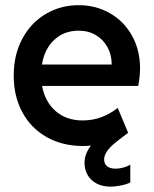

<svg xmlns="http://www.w3.org/2000/svg" viewBox="-20 -548 588 731"><path d="M32.2 -260.3Q32.2 -339.8 65.2 -400.9Q98.1 -461.9 154.5 -495.1Q210.9 -528.3 279.3 -528.3Q344.7 -528.3 397.9 -498Q451.2 -467.8 482.2 -412.8Q513.2 -357.9 513.2 -287.6Q513.2 -258.3 506.3 -220.7H140.1Q151.4 -160.2 192.1 -124.8Q232.9 -89.4 294.9 -89.4Q334 -89.4 368.7 -103Q403.3 -116.7 428.2 -137.2L467.8 -42.5L451.7 -30.3Q425.3 -10.3 410.6 2.4Q396 15.1 386.2 29.8Q376.5 44.4 376.5 59.6Q376.5 75.7 387.9 85Q399.4 94.2 420.4 94.2Q435.1 94.2 451.2 89.6Q467.3 85 476.1 78.6V146.5Q463.9 153.3 441.4 158Q418.9 162.6 400.4 162.6Q371.6 162.6 349.1 151.4Q326.7 140.1 314.2 119.4Q301.8 98.6 301.8 71.8Q301.8 38.6 326.2 6.3Q311.5 7.8 295.9 7.8Q217.8 7.8 158 -25.9Q98.1 -59.6 65.2 -120.4Q32.2 -181.2 32.2 -260.3ZM405.3 -302.2Q405.3 -338.9 389.4 -368.2Q373.5 -397.5 345 -414.3Q316.4 -431.2 279.3 -431.2Q224.1 -431.2 186.8 -396.5Q149.4 -361.8 139.6 -302.2Z"/></svg>

Font: Reddit Sans SemiBold
Style: Regular
Weight: 600
Designer: Stephen Hutchings
Foundry: Reddit
Version: Version 1.013